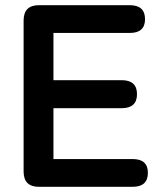

<svg xmlns="http://www.w3.org/2000/svg" viewBox="-20 -720 626 740"><path d="M130 0Q71 0 71 -59V-641Q71 -700 130 -700H480Q539 -700 539 -646Q539 -593 480 -593H186V-411H449Q508 -411 508 -357Q508 -303 449 -303H186V-107H491Q550 -107 550 -54Q550 0 491 0Z"/></svg>

Font: Zen Maru Gothic
Style: Bold
Weight: 700
Designer: Yoshimichi Ohira
Foundry: Positype
Version: Version 1.001